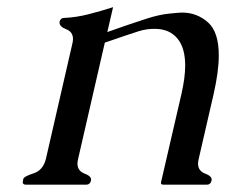

<svg xmlns="http://www.w3.org/2000/svg" viewBox="-20 -504 622 524"><path d="M477.1 -469.7Q518.1 -469.7 548.8 -441.9Q577.1 -415.5 577.1 -353Q577.1 -309.1 563 -247.1L522.5 -71.3Q520.5 -63.5 520.5 -57.1Q520.5 -37.6 540.3 -30Q560.1 -22.5 557.4 -11.2Q554.7 0 544.9 0H426.3Q418 0 419.4 -6.3L475.1 -247.1Q485.4 -292 485.4 -325.2Q485.4 -372.1 465.3 -397.5Q443.4 -425.3 402.3 -425.3Q378.9 -425.3 358.2 -418.7Q337.4 -412.1 319.6 -406Q301.8 -399.9 289.1 -395.5Q276.4 -391.1 266.1 -387.7L193.4 -71.3Q191.4 -63.5 191.4 -57.1Q191.4 -37.6 211.2 -30Q231 -22.5 228.3 -11.2Q225.6 0 215.8 0H50.3Q42 0 42 -7.3Q42 -9.3 43.7 -15.9Q45.4 -22.5 71.8 -31Q98.1 -39.6 105.5 -71.3L177.2 -383.8Q179.2 -391.1 179.2 -397.5Q179.2 -417 160.9 -424.1Q142.6 -431.2 142.6 -441.9Q142.6 -443.4 142.6 -444.8Q145 -455.1 155.3 -455.1Q188 -456.5 221.4 -465.1Q254.9 -473.6 288.6 -484.4L272.9 -416.5Q302.2 -426.8 324.5 -434.6Q346.7 -442.4 381.1 -453.4Q415.5 -464.4 443.1 -467Q470.7 -469.7 477.1 -469.7Z"/></svg>

Font: Caudex
Style: Italic
Weight: 400
Italic angle: -13°
Version: Version 1.04